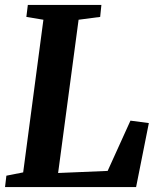

<svg xmlns="http://www.w3.org/2000/svg" viewBox="-20 -763 646 783"><path d="M0.5 0 6 -46.5 74.5 -60 157 -682.5 87.5 -694 93.5 -743H393.5L388.5 -694L300.5 -682.5L217 -57.5L419 -66L512 -271L587 -261L535 0Z"/></svg>

Font: Merriweather 20pt
Style: Bold Italic
Weight: 700
Italic angle: -7.8°
Version: Version 2.101